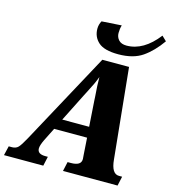

<svg xmlns="http://www.w3.org/2000/svg" viewBox="-174 -1058 1040 1166"><g transform="rotate(15 345.5 -475.0)"><path d="M687 -59 674 0H331L344 -59H365Q396 -59 412.5 -69Q429 -79 429 -101Q429 -109 427 -127L420 -233H213L172 -151Q154 -114 154 -94Q154 -59 204 -59H220L207 0H-40L-26 -59H-5Q19 -59 33.5 -74Q48 -89 74 -137L387 -714H555L612 -147Q620 -59 667 -59ZM415 -300 404 -464 403 -484Q397 -556 397 -608Q382 -566 350 -506L333 -473L246 -300ZM309 -889Q309 -915 322 -938L447 -946Q440 -923 440 -897Q440 -871 456.5 -853Q473 -835 506 -835Q613 -835 702 -950L731 -922Q681 -851 623 -811Q565 -771 471 -771Q383 -771 346 -804Q309 -837 309 -889Z"/></g></svg>

Font: Noto Serif NarrowBlack
Style: Italic
Weight: 900
Width: 4
Italic angle: -12°
Designer: Monotype Design Team
Foundry: Monotype Imaging Inc.
Version: Version 1.001